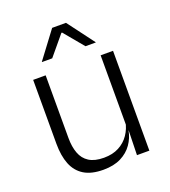

<svg xmlns="http://www.w3.org/2000/svg" viewBox="-128 -777 781 881"><g transform="rotate(-20 262.5 -336.0)"><path d="M125 -487.5V-181.5Q125 -138.5 136.8 -106.8Q148.5 -75 175.5 -57.8Q202.5 -40.5 248 -40.5Q290.5 -40.5 321.2 -56.8Q352 -73 371.2 -101.2Q390.5 -129.5 397 -164.5L409.5 -120H396Q389.5 -84.5 368.8 -54.8Q348 -25 312.8 -7.2Q277.5 10.5 227 10.5Q168.5 10.5 132.8 -11.5Q97 -33.5 80.5 -75Q64 -116.5 64 -175.5V-487.5ZM454 -487.5V0H393.5L396.5 -120.5L393.5 -123.5V-487.5ZM227.5 -682H295L392.5 -552V-550.5H342.5L263 -646H259.5L180 -550.5H130V-552Z"/></g></svg>

Font: Anek Telugu Medium Light
Style: Regular
Weight: 300
Version: Version 1.003